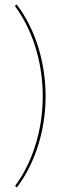

<svg xmlns="http://www.w3.org/2000/svg" viewBox="-20 -701 260 842"><path d="M45 -675C115 -581.5 167 -443 167.5 -280C167.5 -117.5 115.5 21 46 114.5L54 121C126.5 25.5 180 -115.5 180 -280C179.5 -445 126 -585.5 53.5 -681Z"/></svg>

Font: ZnikomitSC
Style: Regular
Weight: 100
Designer: gluk
Foundry: gluk
Version: Version 0.55